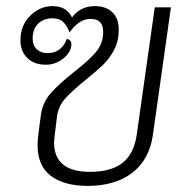

<svg xmlns="http://www.w3.org/2000/svg" viewBox="-20 -600 636 629"><path d="M103 -126Q103 -147 114 -224Q120 -265 146.5 -295Q173 -325 221 -363Q269 -400 293.5 -428.5Q318 -457 318 -496Q318 -538 277 -538Q257 -538 240.5 -527Q224 -516 208 -494Q198 -518 186 -529Q174 -540 152 -540Q123 -540 105 -522.5Q87 -505 87 -474Q87 -451 100.5 -438.5Q114 -426 136 -426Q160 -426 176 -439Q192 -452 199 -473Q214 -469 214 -454Q212 -428 187 -408Q162 -388 130 -388Q92 -388 69.5 -410Q47 -432 47 -468Q47 -517 79 -548.5Q111 -580 152 -580Q198 -580 216 -543Q243 -580 291 -580Q326 -580 347.5 -560.5Q369 -541 369 -502Q369 -466 354 -437Q339 -408 317 -387Q295 -366 260 -338Q215 -301 193.5 -277Q172 -253 167 -220Q157 -142 157 -134Q157 -37 275 -37Q344 -37 381.5 -66.5Q419 -96 428 -159L487 -576H540L481 -159Q470 -78 414 -34.5Q358 9 267 9Q191 9 147 -23.5Q103 -56 103 -126Z"/></svg>

Font: Krub Light
Style: Italic
Weight: 300
Italic angle: -8°
Designer: Ekaluck Peanpanawate
Foundry: Cadson Demak Co.,Ltd.
Version: Version 1.000; ttfautohint (v1.6)